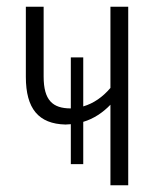

<svg xmlns="http://www.w3.org/2000/svg" viewBox="-20 -552 469 572"><path d="M362 -532H309V-290C286 -263 259 -244 228 -235V-381H191V-229C137 -229 110 -253 110 -324V-532H57V-323C57 -228 95 -183 175 -181C180 -181 187 -182 191 -182V-63H228V-189C259 -198 287 -217 309 -240V0H362Z"/></svg>

Font: Noto Sans UI Condensed Light
Style: Regular
Weight: 300
Width: 3
Designer: Monotype Design Team
Foundry: Monotype Imaging Inc.
Version: Version 1.901